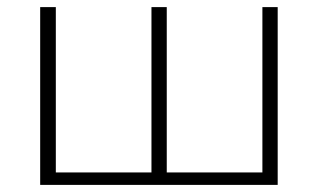

<svg xmlns="http://www.w3.org/2000/svg" viewBox="-20 -520 895 540"><path d="M93 0H761V-500H718V-35H449V-500H406V-35H137V-500H93Z"/></svg>

Font: Perun ExtraLight
Style: Regular
Weight: 200
Foundry: Copyright (c) Stefan Peev, Context Ltd, 2016
Version: Version 1.089